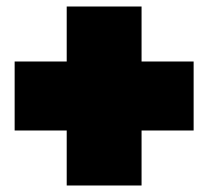

<svg xmlns="http://www.w3.org/2000/svg" viewBox="-20 -655 640 590"><path d="M185 -85V-254H25V-466H185V-635H415V-466H575V-254H415V-85Z"/></svg>

Font: Golos Text Black
Style: Regular
Weight: 900
Designer: A.Korolkova, Vitaly Kuzmin
Foundry: ParaType Ltd
Version: Version 2.004